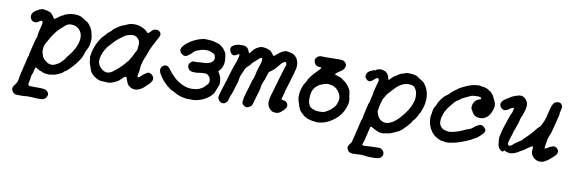

<svg xmlns="http://www.w3.org/2000/svg" viewBox="-53 -892 4581 1543"><g transform="rotate(10 2238.0 -120.5)"><path d="M440 -472Q462 -474 480 -472Q499 -469 513 -464Q519 -462 519 -461Q519 -460 523.5 -458Q528 -456 529 -455Q530 -454 535 -451Q540 -448 540 -448L541 -447Q541 -447 550 -441.5Q559 -436 560 -435Q561 -435 564 -433Q570 -428 570 -429Q570 -431 581 -419Q605 -393 617 -355Q621 -340 621 -334Q621 -329 622 -327Q624 -324 625 -315Q628 -285 621 -250Q619 -240 616 -233Q613 -228 610 -221Q607 -214 603 -208Q596 -195 594 -187Q590 -172 585 -159Q583 -155 583 -154Q583 -149 562 -116Q553 -103 547 -96Q544 -92 541.5 -88Q539 -84 536 -81Q533 -78 530 -75Q517 -58 491 -32Q477 -19 473 -17Q461 -11 450 0Q447 4 437 10Q410 25 383 33Q376 35 369 35Q359 35 352 37Q340 41 310 37Q297 35 289 32Q279 29 278 27Q278 24 272 24Q263 24 241 9Q227 -1 223 3Q220 6 218 16Q217 20 215 28.5Q213 37 212 42Q210 51 208 56Q206 59 205 62Q204 65 202 70.5Q200 76 199.5 80.5Q199 85 199 88Q197 94 198 94Q200 93 196 110Q193 120 192 127Q188 144 191 149Q194 155 203 157Q207 158 250.5 158Q294 158 295 158Q295 159 311 160Q321 160 323.5 161Q326 162 331 163Q338 165 348 174Q355 181 358 189.5Q361 198 359 206Q356 220 346 230Q339 236 332 240Q330 241 324.5 242Q319 243 316.5 244Q314 245 285 245Q256 245 253 244Q246 242 218 242Q201 241 196.5 241.5Q192 242 186.5 242.5Q181 243 177.5 244Q174 245 142 245Q107 245 99 242.5Q91 240 82 231Q72 221 69 209Q67 200 70 191Q72 182 83 169Q91 160 94 151L97 147V148L98 147Q100 145 102 136Q103 130 103.5 130Q104 130 106 121Q108 115 107 114Q107 114 107 112Q110 104 108 102Q108 101 110 93Q112 84 114 74Q116 64 118 57.5Q120 51 122.5 40Q125 29 126 24Q127 19 128.5 12.5Q130 6 132.5 -2.5Q135 -11 137 -22Q139 -31 144 -53Q149 -74 149.5 -75Q150 -76 150.5 -76Q151 -76 151.5 -77Q152 -78 153 -80Q154 -82 154 -84Q154 -88 153.5 -88.5Q153 -89 154 -91Q159 -115 164 -137Q166 -145 171 -164Q172 -171 176 -184L185 -221L188 -229Q190 -233 190.5 -233.5Q191 -234 191.5 -236.5Q192 -239 193 -242Q194 -244 194.5 -249Q195 -254 195 -254Q195 -254 195 -257Q196 -259 196 -262Q196 -265 195.5 -265Q195 -265 203 -300Q209 -322 211 -331.5Q213 -341 214 -347Q220 -371 209 -376Q203 -378 181 -364Q172 -358 167 -356Q165 -356 156 -356H148L142 -358Q134 -361 128 -367Q120 -374 117 -385Q115 -389 115 -397Q115 -407 116 -410Q117 -413 117 -413.5Q117 -414 118.5 -417Q120 -420 120 -420.5Q120 -421 122 -423Q127 -429 126 -430Q126 -432 138 -441Q165 -461 187 -467Q191 -468 196.5 -469Q202 -470 205 -470Q208 -470 208 -470Q208 -468 214 -468Q218 -468 219 -467.5Q220 -467 230 -465Q239 -463 242 -463Q244 -462 249.5 -460Q255 -458 257 -458Q264 -457 278 -442Q289 -431 296 -417Q299 -411 301.5 -410Q304 -409 306 -410Q311 -411 323 -420Q339 -433 353 -442L361 -446L367 -447Q374 -451 374 -453Q374 -455 401 -464Q413 -468 429 -471Q433 -472 440 -472ZM458 -387Q429 -391 407 -376Q403 -373 400 -370.5Q397 -368 395.5 -366.5Q394 -365 392 -362.5Q390 -360 384 -356Q371 -345 361 -335Q349 -324 345 -319Q344 -317 338 -311Q325 -295 317 -283Q314 -278 312.5 -276Q311 -274 307 -268.5Q303 -263 301.5 -260Q300 -257 297.5 -253Q295 -249 293 -245Q291 -241 287 -233.5Q283 -226 280.5 -223Q278 -220 275.5 -215Q273 -210 268 -200Q259 -182 258 -175Q256 -162 256 -146Q256 -127 258 -124Q260 -122 262 -112Q264 -104 268 -94Q278 -74 301 -59Q306 -56 307 -54Q312 -50 323 -46Q332 -43 347 -42Q356 -41 372 -48Q399 -59 415 -75Q419 -78 421 -80Q443 -102 442 -103Q442 -103 443 -105Q448 -109 447 -110Q447 -110 449 -113Q454 -118 453 -120Q453 -121 458 -127Q480 -152 497 -178Q527 -226 535 -267Q540 -293 537 -310Q533 -341 513 -361Q495 -379 475 -384Q468 -385 466 -386Q464 -387 458 -387Z M931 -477Q959 -480 986 -473Q1001 -470 1016 -462Q1035 -453 1051 -438Q1060 -430 1062 -428Q1067 -425 1072 -430Q1073 -431 1076 -435L1080 -439Q1081 -438 1087 -446L1090 -449Q1090 -449 1093.5 -452Q1097 -455 1097.5 -455Q1098 -455 1099 -457Q1102 -460 1109 -462Q1113 -463 1117 -464Q1119 -464 1123 -465Q1134 -467 1144 -463Q1149 -462 1155 -455Q1162 -448 1163 -445Q1163 -444 1164 -441Q1167 -434 1165 -425Q1163 -415 1149 -391Q1146 -386 1143.5 -381.5Q1141 -377 1138.5 -373Q1136 -369 1136.5 -368Q1137 -367 1136 -366Q1135 -365 1134 -362Q1133 -359 1127.5 -350Q1122 -341 1121 -339Q1115 -329 1104 -303Q1096 -285 1084 -250Q1078 -232 1078 -233L1074 -226Q1072 -220 1071 -218Q1065 -203 1063 -195Q1062 -189 1060 -182Q1058 -175 1057 -172Q1054 -163 1053 -151Q1051 -129 1051 -126Q1051 -123 1050 -114Q1048 -106 1047 -102Q1041 -71 1044 -66Q1045 -63 1049 -63Q1056 -63 1076 -83Q1090 -97 1091 -96Q1092 -96 1097 -100Q1099 -102 1100 -102Q1103 -102 1104 -104Q1104 -105 1109.5 -108Q1115 -111 1117 -112Q1122 -117 1138 -113Q1147 -110 1157 -100Q1168 -89 1170 -77Q1172 -63 1164 -51Q1158 -40 1146 -27Q1120 -2 1107 10Q1087 26 1067 33Q1050 39 1034 37Q1022 36 1015 33Q1006 30 996 23Q992 21 987 16Q982 11 982 11Q983 9 977 3Q976 2 976 1.5Q976 1 974.5 -1.5Q973 -4 971 -9.5Q969 -15 967 -20Q961 -30 960 -39Q957 -48 954 -50Q951 -52 945 -49Q936 -45 923 -31Q907 -15 903 -12Q890 -3 867 8Q849 16 831 19Q823 21 806 20Q800 19 795 19Q789 18 776.5 18Q764 18 761 17.5Q758 17 753 16.5Q748 16 740 13Q719 4 701 -9Q684 -23 676 -34Q673 -38 672 -41Q671 -43 669 -47Q667 -51 667 -51.5Q667 -52 665.5 -55Q664 -58 663 -60.5Q662 -63 660 -68.5Q658 -74 657 -79Q655 -87 651 -95Q648 -102 646 -111Q645 -115 645 -115Q644 -116 642 -146Q641 -153 640 -153Q640 -153 640 -155Q640 -157 640 -161Q640 -165 641 -169Q642 -181 645 -192Q655 -242 681 -289Q689 -303 700 -319Q711 -335 713 -335Q715 -335 718 -340Q721 -343 721.5 -343.5Q722 -344 724 -346Q728 -352 743 -368L761 -384Q760 -383 759 -382Q774 -393 774 -395Q774 -396 777 -399Q783 -404 783 -406Q783 -407 791.5 -413.5Q800 -420 812.5 -428Q825 -436 834 -442Q851 -452 854 -452Q857 -452 862 -454.5Q867 -457 870 -457.5Q873 -458 875 -459Q877 -462 890 -466Q896 -468 899 -470Q906 -475 931 -477ZM960 -389Q956 -390 947.5 -390Q939 -390 936 -389Q929 -389 919 -385Q915 -384 910 -383Q904 -382 894 -377Q889 -374 884.5 -371.5Q880 -369 877 -367Q874 -365 874.5 -364.5Q875 -364 873 -363Q866 -357 859 -353Q853 -349 847 -344Q841 -339 834 -334Q820 -322 813 -315Q810 -311 806 -307Q799 -301 785 -284Q777 -274 773 -271Q768 -267 760 -257Q758 -253 755 -247.5Q752 -242 750 -240Q746 -235 734 -210Q728 -198 726.5 -191.5Q725 -185 723 -179Q720 -169 718 -155Q716 -132 721 -118Q723 -112 729 -101Q740 -85 755 -73Q774 -60 793 -58Q803 -58 817 -62Q828 -66 829 -68Q830 -68 833 -69.5Q836 -71 837.5 -72.5Q839 -74 842 -76Q848 -79 848 -81Q847 -81 853 -85Q877 -101 906 -131Q927 -152 942 -172Q947 -178 947 -177Q947 -176 948 -177Q950 -180 951 -182Q951 -184 954 -187Q974 -217 990 -253Q993 -260 994 -260Q995 -260 997 -265Q999 -270 1000 -270Q1001 -271 1003 -277.5Q1005 -284 1005 -287Q1005 -289 1006 -294L1007 -303L1006 -304Q1007 -305 1008 -314Q1010 -339 1002 -357Q996 -368 984.5 -377.5Q973 -387 960 -389Z M1528 -460Q1529 -460 1530 -459Q1531 -458 1559 -458Q1575 -457 1586 -455.5Q1597 -454 1600.5 -452.5Q1604 -451 1605.5 -450.5Q1607 -450 1612 -449Q1625 -445 1625.5 -445Q1626 -445 1630 -443.5Q1634 -442 1636 -442Q1641 -442 1656 -432Q1669 -423 1682 -410Q1690 -401 1698 -388Q1705 -377 1706 -371Q1706 -368 1707 -365Q1710 -358 1711 -341Q1712 -334 1712 -333.5Q1712 -333 1713 -325Q1715 -296 1708 -278Q1707 -275 1707 -271Q1705 -264 1699 -253Q1692 -241 1680 -229Q1675 -224 1675 -222Q1676 -220 1684 -207Q1692 -194 1696 -182Q1700 -173 1701 -162Q1704 -147 1704 -131Q1704 -121 1702.5 -118Q1701 -115 1698 -105.5Q1695 -96 1691 -87.5Q1687 -79 1684.5 -72Q1682 -65 1679 -58Q1676 -51 1676 -50Q1675 -48 1670 -40Q1649 -12 1617 7Q1601 17 1585 23Q1572 28 1559 32Q1537 38 1518 39Q1502 40 1497 39Q1492 38 1484 39Q1480 40 1465 39Q1439 36 1412 29Q1400 25 1387 20Q1375 15 1376 14Q1376 14 1362 7Q1348 0 1344 -3Q1336 -7 1333.5 -7Q1331 -7 1320 -15Q1311 -21 1299 -31Q1285 -42 1286 -43Q1286 -43 1281 -47Q1275 -52 1263 -65Q1259 -70 1255 -74Q1243 -88 1229.5 -109.5Q1216 -131 1213 -142Q1212 -146 1212 -153Q1212 -162 1215 -169Q1225 -189 1245 -195Q1250 -196 1256.5 -195.5Q1263 -195 1264 -194Q1265 -193 1269.5 -190.5Q1274 -188 1278 -185Q1285 -178 1294 -165Q1296 -162 1298 -160Q1300 -158 1305 -151Q1312 -140 1316 -138Q1318 -136 1322 -132Q1354 -94 1397 -72Q1428 -55 1458 -50Q1482 -46 1502 -48Q1515 -49 1531 -52Q1552 -57 1571 -69Q1589 -81 1600 -96Q1603 -100 1604 -99.5Q1605 -99 1606.5 -100.5Q1608 -102 1610 -106L1612 -108L1615 -113Q1616 -116 1616.5 -116Q1617 -116 1618.5 -121Q1620 -126 1620 -134Q1620 -142 1618 -148Q1616 -159 1609 -168Q1598 -182 1583 -187Q1580 -188 1566 -188Q1552 -188 1548 -187Q1540 -186 1524 -184Q1516 -183 1512.5 -182Q1509 -181 1493 -181Q1467 -181 1455 -186Q1443 -192 1435 -205Q1423 -226 1436 -246Q1442 -255 1451 -261Q1454 -263 1458 -265Q1466 -268 1467 -267Q1467 -266 1474 -266Q1481 -266 1485 -265.5Q1489 -265 1494 -265.5Q1499 -266 1505 -267Q1514 -267 1514 -268Q1514 -269 1532 -269Q1556 -269 1574 -272Q1594 -276 1606 -284Q1616 -290 1623 -300Q1629 -309 1629 -318Q1630 -325 1627 -333Q1625 -336 1626 -338Q1626 -342 1623 -346Q1622 -348 1621 -349Q1621 -351 1614.5 -355.5Q1608 -360 1605 -360Q1604 -360 1596 -364Q1572 -376 1540 -373Q1531 -372 1527 -372Q1513 -371 1489 -361Q1484 -359 1480 -358Q1468 -354 1457.5 -346Q1447 -338 1447 -336Q1447 -334 1434 -323Q1421 -312 1414 -307Q1400 -297 1387 -298Q1373 -299 1361 -310Q1344 -325 1345 -343Q1346 -351 1350 -359Q1356 -370 1369 -383.5Q1382 -397 1400 -409.5Q1418 -422 1436 -431Q1482 -455 1528 -460Z M2184 -477Q2185 -477 2186 -477Q2187 -477 2187 -477Q2187 -476 2193 -476Q2200 -476 2211 -473Q2216 -472 2221.5 -471Q2227 -470 2231.5 -468Q2236 -466 2238 -466Q2241 -465 2247 -461Q2253 -457 2254 -457Q2256 -457 2263 -449Q2271 -441 2277 -431Q2281 -424 2284 -415Q2294 -385 2287 -350Q2286 -342 2284 -338Q2282 -334 2282 -331Q2282 -326 2278 -314Q2276 -307 2273 -297Q2270 -287 2267.5 -280Q2265 -273 2264.5 -269.5Q2264 -266 2262 -260Q2258 -247 2250 -220Q2248 -214 2245.5 -205Q2243 -196 2241 -190Q2237 -176 2235 -170Q2233 -167 2232.5 -165.5Q2232 -164 2232 -160Q2231 -151 2224 -129Q2215 -101 2215 -93Q2215 -91 2215 -89Q2217 -86 2229 -84Q2237 -84 2242.5 -82Q2248 -80 2251 -78Q2259 -72 2262 -67Q2263 -66 2265 -62Q2269 -55 2269 -46Q2269 -33 2262 -25Q2254 -13 2242 -2Q2224 16 2208 22Q2198 26 2187 25Q2167 24 2163 22Q2153 19 2145 11Q2135 4 2128 -8Q2121 -18 2118 -31Q2113 -50 2119 -78Q2122 -95 2127 -112Q2129 -117 2132.5 -129.5Q2136 -142 2140 -155Q2143 -166 2147 -180Q2151 -194 2153 -201Q2156 -210 2158.5 -218.5Q2161 -227 2162 -231.5Q2163 -236 2164 -239Q2165 -242 2167 -249Q2170 -258 2175 -275Q2181 -296 2188 -318Q2192 -333 2194 -338Q2196 -347 2198 -350Q2201 -354 2203 -364Q2204 -368 2204 -368Q2205 -370 2203.5 -377Q2202 -384 2200 -386Q2200 -387 2197.5 -388.5Q2195 -390 2193 -390Q2188 -390 2180 -385Q2167 -378 2161 -370Q2159 -366 2155 -362Q2151 -358 2146.5 -352Q2142 -346 2138 -342Q2134 -338 2134 -338Q2135 -336 2113 -315Q2101 -305 2098 -302.5Q2095 -300 2094.5 -299.5Q2094 -299 2094 -300Q2093 -300 2087 -295Q2084 -292 2082 -291Q2076 -287 2073 -280Q2072 -278 2071.5 -275Q2071 -272 2070 -268Q2064 -254 2059 -235Q2056 -223 2053 -219Q2051 -216 2049 -210Q2049 -207 2047 -205Q2045 -201 2039 -184Q2037 -178 2034 -164Q2033 -158 2032 -152.5Q2031 -147 2032 -146Q2032 -145 2027 -127Q2023 -114 2022 -109.5Q2021 -105 2018.5 -97Q2016 -89 2013 -78.5Q2010 -68 2007.5 -60Q2005 -52 2004 -48Q2003 -44 2002.5 -41.5Q2002 -39 2000 -34Q1997 -21 1994 -12Q1990 -1 1985 4Q1980 11 1966 17Q1958 21 1950 21L1949 23H1947Q1944 22 1941 22L1940 21H1941Q1940 20 1934 17.5Q1928 15 1928 15Q1926 15 1921 10Q1915 5 1911 -3L1910 -7V-12Q1909 -20 1910 -20Q1910 -20 1911 -25.5Q1912 -31 1911.5 -31.5Q1911 -32 1912 -35Q1914 -42 1912 -43Q1912 -44 1913 -48Q1918 -66 1919 -67Q1919 -69 1920.5 -75Q1922 -81 1924.5 -88.5Q1927 -96 1930.5 -108.5Q1934 -121 1936 -127.5Q1938 -134 1941 -142Q1943 -150 1945.5 -159.5Q1948 -169 1950.5 -176.5Q1953 -184 1954.5 -189.5Q1956 -195 1957 -199Q1958 -203 1959 -204.5Q1960 -206 1960 -206L1963 -213Q1964 -215 1965 -216Q1966 -217 1968 -225Q1970 -233 1970 -236Q1970 -237 1973 -246.5Q1976 -256 1976.5 -261.5Q1977 -267 1978 -271Q1981 -281 1985 -295Q1988 -304 1999 -339Q2004 -356 2006 -366Q2007 -371 2006 -374.5Q2005 -378 2004.5 -379.5Q2004 -381 2005 -381.5Q2006 -382 2006 -384Q2005 -388 2000 -389.5Q1995 -391 1985 -383Q1981 -380 1977.5 -377.5Q1974 -375 1971 -371Q1962 -361 1951 -353Q1938 -342 1933 -336Q1930 -333 1926.5 -328.5Q1923 -324 1921 -321Q1916 -314 1898 -298Q1888 -289 1883 -279.5Q1878 -270 1873 -256Q1871 -249 1868 -244Q1866 -241 1857 -220Q1855 -215 1854 -211Q1850 -194 1848 -177Q1848 -172 1845 -163.5Q1842 -155 1841 -150.5Q1840 -146 1836 -134Q1831 -118 1826 -101Q1824 -94 1821.5 -87.5Q1819 -81 1818 -76Q1815 -64 1812 -60Q1811 -59 1809.5 -55.5Q1808 -52 1807 -49Q1803 -41 1799 -24Q1798 -17 1795 -11Q1794 -7 1794 -5Q1793 1 1783 10Q1777 17 1771 20Q1754 28 1737 19Q1723 11 1716 -3Q1712 -10 1712 -20Q1712 -28 1722 -62Q1726 -76 1728 -82.5Q1730 -89 1731.5 -94Q1733 -99 1736.5 -109Q1740 -119 1741.5 -125Q1743 -131 1745.5 -138Q1748 -145 1749 -151Q1750 -154 1750.5 -155.5Q1751 -157 1752 -156L1755 -163Q1757 -169 1756 -169Q1755 -169 1763 -195Q1766 -206 1769 -215Q1772 -224 1773 -228Q1777 -242 1785 -266Q1787 -274 1789 -280Q1791 -286 1792.5 -290Q1794 -294 1794 -294L1798 -300Q1798 -303 1799 -304Q1800 -305 1805.5 -322.5Q1811 -340 1811 -342Q1812 -342 1813 -346.5Q1814 -351 1814.5 -354Q1815 -357 1815.5 -359Q1816 -361 1816.5 -361.5Q1817 -362 1817.5 -367Q1818 -372 1819 -373Q1819 -375 1819 -379Q1819 -383 1819 -384Q1818 -388 1815 -388Q1813 -388 1807 -384Q1800 -379 1791 -375Q1787 -373 1782.5 -372.5Q1778 -372 1778 -371Q1776 -370 1769 -372Q1761 -375 1755 -380Q1751 -383 1751.5 -383.5Q1752 -384 1750 -387Q1745 -393 1744 -395Q1743 -403 1740 -406Q1740 -406 1740 -407.5Q1740 -409 1739.5 -411.5Q1739 -414 1738.5 -416Q1738 -418 1738 -418L1742 -431V-432Q1744 -435 1745.5 -437Q1747 -439 1748 -440.5Q1749 -442 1750 -441Q1750 -441 1753 -443Q1761 -450 1762 -450Q1762 -449 1765.5 -451Q1769 -453 1770 -453Q1771 -453 1772.5 -454Q1774 -455 1775 -455Q1778 -456 1780 -457Q1782 -458 1782 -457.5Q1782 -457 1783 -457.5Q1784 -458 1785.5 -458.5Q1787 -459 1790 -460Q1797 -462 1802 -462Q1805 -463 1810 -462L1818 -463L1846 -462Q1855 -460 1863 -456Q1874 -449 1882 -435Q1886 -427 1890 -415Q1891 -409 1894 -409Q1897 -409 1899 -413Q1901 -415 1902 -415.5Q1903 -416 1903 -416.5Q1903 -417 1904.5 -418.5Q1906 -420 1906 -420.5Q1906 -421 1907.5 -422.5Q1909 -424 1909 -424Q1909 -424 1911.5 -427Q1914 -430 1914 -430.5Q1914 -431 1917 -434Q1922 -439 1921 -439Q1920 -439 1927 -446Q1943 -460 1959 -467Q1970 -473 1981 -475Q1985 -477 1985.5 -476Q1986 -475 1991.5 -475.5Q1997 -476 1997.5 -475.5Q1998 -475 2006 -474.5Q2014 -474 2018 -473Q2022 -472 2026 -471Q2030 -470 2034.5 -468.5Q2039 -467 2039 -467Q2041 -467 2048 -463Q2052 -461 2053 -461Q2057 -461 2065.5 -452Q2074 -443 2079 -435Q2086 -424 2088 -423Q2092 -421 2096 -424Q2100 -425 2112 -436Q2136 -458 2154 -467Q2170 -475 2184 -477Z M2634 -485Q2648 -485 2658 -477Q2666 -472 2672 -463Q2676 -457 2677 -452Q2678 -446 2675 -433Q2674 -424 2664 -413Q2657 -403 2635 -390Q2615 -377 2610 -372Q2604 -367 2604 -363Q2604 -359 2615 -356Q2633 -351 2647 -346Q2659 -340 2666 -336Q2668 -334 2670 -332Q2673 -329 2682 -323Q2684 -321 2685 -321Q2689 -321 2700 -309Q2721 -289 2735 -262Q2742 -247 2742 -242Q2742 -239 2743 -235Q2745 -227 2746 -215Q2746 -209 2747 -203Q2750 -194 2751 -187Q2751 -181 2752 -181Q2753 -181 2752.5 -172.5Q2752 -164 2752 -158Q2746 -120 2729 -87Q2721 -72 2716 -64Q2705 -48 2687 -29Q2678 -21 2675 -18.5Q2672 -16 2669 -13Q2650 2 2624 17Q2611 24 2589 32Q2567 40 2541 42Q2526 44 2520 42Q2516 41 2506.5 40.5Q2497 40 2486.5 38Q2476 36 2468.5 33.5Q2461 31 2458 31Q2454 31 2443 26Q2431 20 2419 12Q2416 10 2412.5 7Q2409 4 2407 2Q2405 0 2405.5 0Q2406 0 2404 -2.5Q2402 -5 2399.5 -6.5Q2397 -8 2396 -9Q2393 -9 2384 -21Q2381 -26 2378 -30Q2375 -34 2373.5 -37Q2372 -40 2372 -40Q2373 -40 2369 -48Q2367 -53 2366.5 -54Q2366 -55 2365 -58.5Q2364 -62 2363.5 -62.5Q2363 -63 2362.5 -65.5Q2362 -68 2362 -69.5Q2362 -71 2361.5 -71.5Q2361 -72 2361 -73Q2361 -74 2358.5 -80Q2356 -86 2356 -86Q2356 -86 2355 -89Q2354 -92 2353 -97Q2352 -102 2351 -103.5Q2350 -105 2350 -108Q2349 -116 2348 -115L2346 -133Q2346 -149 2348 -165Q2353 -202 2370 -239L2374 -245V-244L2375 -246Q2376 -247 2379 -253L2382 -257L2389 -269Q2389 -270 2391 -273Q2394 -279 2393 -280Q2392 -282 2412 -309Q2432 -335 2463 -366Q2479 -382 2481 -385Q2489 -394 2482 -397Q2480 -397 2468 -398Q2453 -399 2442 -406Q2435 -411 2434 -414Q2434 -415 2433 -416Q2429 -421 2427 -425Q2424 -433 2423 -443Q2423 -448 2422.5 -448.5Q2422 -449 2422.5 -451.5Q2423 -454 2425 -458Q2427 -462 2429 -464Q2435 -473 2443 -478Q2451 -483 2465 -485Q2468 -485 2488.5 -485Q2509 -485 2512 -484Q2514 -484 2517.5 -484Q2521 -484 2521.5 -484.5Q2522 -485 2559 -485Q2596 -485 2596 -485.5Q2596 -486 2612 -486Q2628 -486 2634 -485ZM2570 -275Q2561 -276 2550 -275Q2540 -273 2525 -268Q2509 -262 2498 -257Q2485 -250 2477 -243Q2475 -240 2470 -236Q2461 -229 2456 -221Q2438 -194 2436 -166Q2436 -159 2435 -153.5Q2434 -148 2434 -138Q2434 -119 2436 -112V-110Q2435 -111 2435 -110L2436 -105Q2438 -98 2442 -90Q2443 -86 2444 -85Q2445 -78 2454 -69Q2458 -64 2464 -62Q2465 -61 2467 -60Q2473 -55 2476 -56Q2477 -56 2479 -55Q2490 -50 2497 -48Q2507 -45 2523 -45Q2534 -45 2537 -45.5Q2540 -46 2543.5 -45.5Q2547 -45 2550 -45.5Q2553 -46 2555 -46.5Q2557 -47 2559.5 -47.5Q2562 -48 2564 -48Q2566 -48 2566.5 -48.5Q2567 -49 2568 -49Q2572 -49 2585 -56Q2589 -59 2592.5 -61Q2596 -63 2599.5 -65Q2603 -67 2604 -68Q2614 -72 2638 -96Q2651 -110 2656 -119Q2659 -127 2663 -138Q2668 -151 2670 -163Q2670 -167 2670.5 -176Q2671 -185 2669 -191Q2667 -201 2663.5 -209.5Q2660 -218 2659 -218Q2658 -217 2657 -220Q2648 -239 2628 -254Q2610 -268 2587 -272Q2582 -272 2580.5 -272.5Q2579 -273 2578 -273L2577 -274Q2578 -274 2570 -275Z M3179 -473Q3184 -473 3194 -473Q3204 -473 3210 -472Q3225 -471 3238 -467Q3242 -466 3246 -465Q3256 -462 3257 -460Q3257 -459 3262 -456.5Q3267 -454 3267.5 -453Q3268 -452 3271.5 -450Q3275 -448 3278.5 -445Q3282 -442 3286.5 -440Q3291 -438 3293 -437L3295 -436Q3295 -436 3297 -434Q3303 -430 3304 -430Q3305 -430 3311.5 -424Q3318 -418 3321 -414Q3331 -401 3339 -386Q3350 -366 3354 -348Q3355 -342 3356 -339Q3358 -332 3360 -313Q3361 -302 3360 -285Q3359 -257 3351 -228Q3346 -212 3340 -197Q3337 -190 3336 -187Q3331 -175 3327 -169Q3323 -165 3321 -159Q3320 -154 3311 -139Q3295 -112 3292 -111Q3291 -111 3290 -111Q3286 -107 3278 -92Q3276 -88 3267 -77Q3258 -66 3245 -51Q3207 -11 3188 -1Q3186 0 3185.5 0Q3185 0 3180 2.5Q3175 5 3168 8Q3159 12 3151 16Q3142 21 3125 27Q3112 31 3105 32Q3095 33 3089 34Q3086 35 3079 36Q3072 37 3069 38Q3060 40 3042 37Q3027 34 3018 30Q2993 20 2978 10Q2967 3 2962 2Q2958 2 2956 6Q2954 11 2947 41Q2944 54 2942 63Q2940 70 2937.5 82Q2935 94 2933.5 100Q2932 106 2929.5 116.5Q2927 127 2925 130Q2923 134 2920 144Q2916 153 2917 157Q2918 161 2923 162Q2931 164 2945 163Q2954 162 2964.5 161.5Q2975 161 2977 160.5Q2979 160 3009.5 159.5Q3040 159 3041 158.5Q3042 158 3050 158Q3058 158 3062 159Q3072 161 3084 172Q3090 178 3093.5 185.5Q3097 193 3097 202Q3097 218 3081 233Q3074 240 3064 241Q3058 242 3054.5 242.5Q3051 243 3047 244Q3043 245 3015 245Q2981 245 2974 244Q2971 243 2966 243Q2951 241 2942 240Q2922 238 2909 239Q2903 239 2895 239.5Q2887 240 2878 241Q2853 243 2839 240Q2831 238 2824 234Q2812 226 2809 216Q2804 203 2804 197Q2804 189 2811 179Q2812 176 2817 170Q2824 162 2827 157Q2832 147 2834 136Q2836 129 2838 121Q2840 112 2842.5 102Q2845 92 2846.5 84.5Q2848 77 2850 69Q2852 61 2854 54Q2856 47 2857.5 40.5Q2859 34 2863 16.5Q2867 -1 2869 -10Q2874 -30 2875 -36L2876 -37L2880 -45Q2881 -50 2881 -49L2883 -57Q2884 -60 2884.5 -64Q2885 -68 2885 -71Q2885 -74 2888 -88Q2890 -96 2893 -108.5Q2896 -121 2899 -135Q2905 -159 2908 -173Q2909 -178 2910 -179Q2912 -181 2914 -187Q2914 -190 2915 -191Q2918 -193 2918 -204Q2919 -208 2920 -216Q2928 -247 2931 -258Q2932 -263 2931.5 -266.5Q2931 -270 2931.5 -272Q2932 -274 2933.5 -280Q2935 -286 2938 -298Q2946 -333 2947 -334Q2949 -336 2951 -344Q2952 -348 2952 -349Q2953 -349 2957 -369Q2958 -372 2958 -376.5Q2958 -381 2956 -384Q2952 -391 2945 -391Q2935 -391 2919 -375Q2902 -358 2888 -356Q2883 -355 2882.5 -355Q2882 -355 2880 -355Q2867 -357 2856 -370Q2847 -380 2848 -384Q2848 -386 2847.5 -389Q2847 -392 2847.5 -397Q2848 -402 2848 -402Q2852 -404 2851 -412Q2851 -413 2852 -413Q2852 -414 2853.5 -417Q2855 -420 2856 -420V-421Q2856 -420 2860.5 -424.5Q2865 -429 2865 -429Q2865 -429 2868 -431Q2871 -433 2871.5 -433Q2872 -433 2872 -434Q2874 -435 2883.5 -440Q2893 -445 2894 -445Q2894 -445 2896.5 -446Q2899 -447 2901 -447Q2904 -447 2904.5 -447.5Q2905 -448 2907.5 -448Q2910 -448 2911 -449Q2912 -450 2912.5 -449.5Q2913 -449 2915 -449Q2917 -449 2917.5 -449.5Q2918 -450 2919 -450.5Q2920 -451 2920 -452Q2920 -453 2921.5 -453.5Q2923 -454 2923 -454.5Q2923 -455 2924 -455Q2925 -455 2926 -456Q2927 -457 2927.5 -457Q2928 -457 2928 -457.5Q2928 -458 2929 -458Q2932 -458 2932 -460Q2932 -460 2933 -460Q2934 -460 2935 -461Q2936 -461 2947 -463Q2959 -466 2973 -463Q2981 -462 2986 -459Q2989 -458 2991 -457L2992 -458Q2991 -459 2992 -458L2995 -457Q3003 -452 3007 -447L3015 -440L3019 -432Q3027 -423 3031 -400Q3033 -393 3034 -392Q3035 -391 3037 -392Q3039 -393 3039 -393.5Q3039 -394 3040.5 -395.5Q3042 -397 3043 -399Q3049 -405 3054 -410Q3056 -412 3056 -412.5Q3056 -413 3061 -417L3066 -421Q3078 -432 3082 -433Q3086 -433 3092 -439Q3097 -443 3107 -449Q3114 -452 3115 -453Q3120 -458 3148 -465Q3158 -468 3159 -469Q3159 -470 3164 -471Q3173 -472 3179 -473ZM3211 -386Q3204 -387 3201 -386Q3199 -386 3189 -385.5Q3179 -385 3173 -383Q3160 -380 3146 -373Q3135 -367 3128 -362Q3124 -359 3121 -357Q3102 -343 3079 -317Q3068 -304 3064 -300Q3062 -296 3058 -293Q3043 -280 3037 -269Q3031 -257 3026 -249Q3024 -247 3021 -242Q3013 -226 3010 -215Q3009 -211 3008 -208Q3007 -205 3007 -203Q3006 -198 3003 -189Q2997 -167 2995 -147Q2993 -135 2993 -135Q2992 -135 2992 -132Q2992 -129 2992.5 -125.5Q2993 -122 2994 -120Q2997 -114 2997 -111Q2997 -108 3003 -95Q3015 -69 3040 -56Q3058 -47 3079 -49Q3100 -51 3124 -65Q3131 -69 3142 -77Q3161 -91 3186 -119Q3247 -187 3266 -251Q3272 -271 3273 -287Q3274 -307 3271 -321V-322L3272 -324Q3271 -330 3267 -338L3268 -339L3259 -357Q3249 -374 3241 -378Q3239 -379 3233 -381Q3223 -385 3211 -386Z M3746 -474Q3749 -475 3752.5 -475Q3756 -475 3759 -475Q3762 -475 3762 -475Q3762 -473 3771 -473Q3778 -472 3782 -471Q3805 -469 3821 -463Q3837 -456 3841 -452Q3843 -451 3847 -448Q3854 -444 3857 -442Q3857 -441 3862 -437Q3882 -420 3892 -393Q3895 -386 3896 -385Q3897 -384 3900 -377Q3918 -345 3908 -310Q3905 -299 3901 -292Q3900 -288 3897 -281Q3889 -261 3873 -244Q3862 -232 3845 -225Q3834 -220 3823 -219Q3819 -218 3809 -218Q3799 -218 3796 -219Q3775 -222 3761 -234Q3758 -237 3758 -237.5Q3758 -238 3754 -242Q3750 -246 3750 -246.5Q3750 -247 3748 -251Q3737 -268 3735 -273Q3732 -281 3731 -281Q3731 -281 3730 -284Q3727 -300 3733 -318Q3738 -335 3751 -347Q3765 -361 3787 -367Q3795 -370 3794 -375Q3791 -384 3773 -386Q3760 -388 3747 -386Q3741 -386 3734 -385Q3717 -385 3708 -380Q3704 -378 3698 -375Q3685 -370 3674 -364Q3672 -363 3666.5 -360.5Q3661 -358 3656 -355.5Q3651 -353 3651 -353Q3649 -353 3642 -348Q3635 -344 3633 -342Q3622 -332 3609 -325Q3605 -323 3602.5 -321Q3600 -319 3596 -315Q3588 -310 3585 -305Q3583 -303 3581 -300.5Q3579 -298 3578 -296Q3577 -293 3567 -283Q3550 -264 3540 -249Q3538 -246 3536 -242Q3530 -233 3522 -218Q3513 -199 3509 -182Q3508 -176 3506 -173Q3502 -162 3502 -136Q3502 -125 3505 -115Q3509 -102 3520 -91Q3532 -79 3536 -78Q3537 -78 3540 -76Q3548 -72 3549 -73H3550Q3558 -70 3569 -68Q3581 -66 3595 -67Q3638 -72 3695 -97Q3713 -105 3721 -109Q3729 -113 3730 -112Q3731 -112 3738 -115Q3741 -116 3742 -116Q3744 -116 3753 -121Q3754 -121 3755.5 -122.5Q3757 -124 3760 -125L3766 -130Q3765 -130 3773 -135Q3776 -137 3779 -139Q3782 -141 3783.5 -142.5Q3785 -144 3785 -144Q3785 -144 3783 -144L3781 -143Q3781 -143 3797 -153L3801 -155Q3800 -153 3803 -155Q3804 -156 3808 -158Q3818 -164 3821 -163Q3822 -163 3825 -164Q3833 -165 3843 -161Q3848 -159 3857.5 -150Q3867 -141 3870 -134Q3871 -130 3871 -124Q3870 -116 3867.5 -111Q3865 -106 3852 -92Q3846 -86 3838.5 -79Q3831 -72 3827 -69Q3822 -63 3808 -55Q3804 -53 3802 -52Q3797 -49 3781 -40Q3775 -37 3771.5 -35Q3768 -33 3762 -30.5Q3756 -28 3751.5 -25.5Q3747 -23 3741 -20.5Q3735 -18 3727 -15Q3687 2 3654 10Q3621 18 3594 21Q3568 23 3558 18Q3550 14 3547 17Q3544 19 3521 10Q3509 5 3499 -1Q3485 -8 3473 -19Q3465 -26 3456.5 -37Q3448 -48 3448 -51Q3448 -52 3446 -54Q3437 -62 3427 -92Q3421 -111 3419 -130Q3418 -142 3418 -156.5Q3418 -171 3420 -173Q3421 -174 3421.5 -178.5Q3422 -183 3423.5 -189.5Q3425 -196 3425 -201Q3425 -206 3427 -215Q3432 -233 3436 -240Q3436 -241 3438 -243Q3440 -245 3442 -249.5Q3444 -254 3448 -261Q3453 -272 3452 -272Q3451 -273 3459 -286Q3471 -307 3487 -326L3497 -337Q3497 -336 3503 -341Q3505 -344 3506 -344Q3509 -345 3511 -348Q3511 -349 3511.5 -349Q3512 -349 3514 -350.5Q3516 -352 3517 -353Q3518 -354 3521 -356Q3524 -358 3526 -359Q3531 -362 3533 -365Q3533 -366 3539 -372Q3545 -378 3544.5 -378Q3544 -378 3549 -382L3552 -385L3574 -402Q3588 -411 3588 -411.5Q3588 -412 3591 -414Q3599 -419 3599 -421Q3599 -422 3622 -434Q3645 -446 3660 -452Q3681 -461 3702 -467Q3725 -473 3746 -474Z M4063 27 4062 26Q4064 26 4067 27L4068 28Q4066 28 4063 27ZM4056 21 4054 20 4075 25Q4069 26 4056 21ZM4069 20H4070Q4069 21 4069 20ZM4066 20H4067Q4067 20 4066 20ZM4064 19H4065Q4064 20 4064 19ZM4110 -452Q4110 -453 4120 -449Q4138 -443 4151 -424Q4158 -415 4162 -403Q4165 -393 4165 -379Q4165 -367 4161 -352Q4153 -320 4143 -296Q4141 -292 4141 -291Q4141 -290 4140 -290Q4139 -290 4135 -278Q4129 -261 4129 -256Q4128 -249 4125 -240Q4116 -214 4105 -181Q4101 -168 4100 -168Q4099 -168 4097 -162.5Q4095 -157 4096 -156Q4096 -154 4091 -138Q4079 -102 4076 -91Q4075 -86 4073.5 -82Q4072 -78 4072 -77Q4072 -77 4072 -77Q4071 -77 4070 -70Q4069 -67 4069 -63Q4067 -56 4070 -49Q4073 -43 4077 -41Q4079 -40 4083 -40Q4091 -41 4092 -43Q4092 -43 4096 -45Q4102 -48 4102 -49Q4102 -50 4107 -53Q4116 -59 4116 -60Q4116 -60 4115 -60V-61Q4129 -71 4142 -80Q4152 -87 4152 -88H4153L4152 -87Q4154 -87 4162 -93Q4166 -96 4167 -96Q4167 -95 4171.5 -99Q4176 -103 4176 -103Q4176 -104 4179 -106Q4184 -111 4183 -112Q4182 -113 4183 -113.5Q4184 -114 4191 -120Q4238 -163 4278 -215Q4282 -220 4282 -220Q4283 -220 4284 -220.5Q4285 -221 4286.5 -222.5Q4288 -224 4289 -226Q4290 -227 4290.5 -227.5Q4291 -228 4293.5 -230.5Q4296 -233 4296.5 -233Q4297 -233 4297 -233.5Q4297 -234 4299 -236Q4305 -243 4307 -246Q4312 -256 4312 -258Q4312 -258 4313 -259Q4316 -264 4316 -266Q4316 -267 4319 -271L4322 -280Q4322 -280 4325 -285Q4330 -296 4336 -317Q4338 -326 4340 -336Q4345 -353 4352 -382Q4354 -390 4356 -397.5Q4358 -405 4359.5 -409.5Q4361 -414 4361 -414L4364 -419Q4365 -420 4365 -422Q4366 -425 4366.5 -425Q4367 -425 4368.5 -428.5Q4370 -432 4370 -432Q4370 -432 4370.5 -432.5Q4371 -433 4372 -434L4374 -436Q4374 -436 4374.5 -436.5Q4375 -437 4375 -438L4376 -439Q4377 -439 4377.5 -440Q4378 -441 4382 -444Q4390 -449 4396 -450Q4398 -450 4400 -451Q4407 -453 4413 -452Q4417 -452 4417.5 -451.5Q4418 -451 4419.5 -451Q4421 -451 4425 -449.5Q4429 -448 4429 -448Q4429 -448 4432 -445.5Q4435 -443 4438 -438Q4446 -428 4446 -419Q4446 -414 4445.5 -411Q4445 -408 4444 -403.5Q4443 -399 4441 -392Q4438 -383 4436 -373Q4435 -356 4435 -353Q4435 -349 4432 -340Q4430 -334 4429.5 -331Q4429 -328 4428 -324.5Q4427 -321 4425 -312Q4423 -303 4420.5 -294Q4418 -285 4417 -280.5Q4416 -276 4414.5 -271.5Q4413 -267 4410 -254.5Q4407 -242 4406.5 -240.5Q4406 -239 4400 -216Q4393 -190 4391 -188Q4390 -187 4386 -176Q4382 -164 4378 -154Q4375 -148 4374 -137Q4373 -129 4372 -122.5Q4371 -116 4370 -112Q4369 -104 4368 -99Q4366 -94 4366 -88.5Q4366 -83 4365 -79Q4363 -71 4364.5 -69Q4366 -67 4371 -68Q4374 -69 4376 -70.5Q4378 -72 4379 -72Q4380 -70 4386 -75Q4388 -77 4388.5 -77Q4389 -77 4391.5 -78.5Q4394 -80 4395 -81Q4401 -84 4402 -85Q4403 -85 4405 -86Q4407 -87 4408 -88L4410 -89Q4410 -88 4418 -92Q4427 -97 4435 -97Q4451 -97 4464 -84Q4473 -76 4475 -67Q4477 -55 4472 -44Q4471 -39 4463 -30Q4457 -22 4447 -14Q4440 -8 4434 -2Q4404 24 4386 33Q4375 38 4367 41Q4357 43 4343 43Q4330 43 4314 36Q4303 31 4291 20Q4282 11 4276 -2Q4273 -8 4271 -14Q4269 -21 4270 -33Q4270 -41 4270.5 -45.5Q4271 -50 4271.5 -55Q4272 -60 4271 -62.5Q4270 -65 4269 -66.5Q4268 -68 4266 -68Q4261 -68 4246 -57Q4240 -53 4236.5 -51Q4233 -49 4225 -43Q4204 -26 4190 -20Q4185 -18 4178 -13Q4152 4 4140 8Q4136 10 4131 12Q4124 15 4117 16Q4112 17 4109 17Q4103 19 4093 18Q4075 17 4053 7Q4047 4 4045 5Q4045 6 4044 9V11L4041 14Q4041 15 4040 14L4037 15H4036Q4035 15 4035 15.5Q4035 16 4034 16Q4031 13 4027 13Q4027 13 4023 11Q4009 2 4001 -15Q3997 -23 3995 -35Q3994 -36 3994 -37.5Q3994 -39 3994 -46Q3994 -53 3993 -57.5Q3992 -62 3991 -65Q3991 -68 3991 -77.5Q3991 -87 3991 -90Q3992 -99 3993 -104Q3994 -108 3994 -109Q3994 -110 3996 -116.5Q3998 -123 3998.5 -127Q3999 -131 4000 -135Q4001 -139 4001 -141Q4001 -144 4009 -169Q4016 -189 4017 -193Q4019 -198 4025 -217Q4030 -233 4039 -260Q4047 -285 4048 -285L4052 -292Q4053 -294 4053 -294Q4053 -294 4054 -296.5Q4055 -299 4058 -304Q4060 -309 4062 -318Q4062 -319 4063 -322.5Q4064 -326 4064 -328.5Q4064 -331 4065 -334Q4066 -337 4066.5 -340.5Q4067 -344 4066 -345Q4064 -347 4058 -345Q4049 -343 4042 -338Q4038 -335 4033.5 -332Q4029 -329 4027 -327Q4019 -321 4007 -317Q4000 -315 3998 -315Q3990 -312 3979 -318Q3970 -323 3960 -336Q3949 -352 3957 -372Q3963 -386 3982 -399Q3987 -403 4002 -412Q4017 -421 4030 -429Q4043 -437 4043 -436Q4043 -435 4049 -438Q4053 -440 4054 -440Q4055 -440 4057.5 -441.5Q4060 -443 4061 -443Q4062 -443 4063 -443.5Q4064 -444 4066 -444Q4075 -446 4078 -448Q4078 -448 4080.5 -448.5Q4083 -449 4084 -450Q4089 -452 4102 -452Q4109 -452 4110 -452Z"/></g></svg>

Font: TT2020 Style E
Style: Italic
Weight: 400
Italic angle: -15°
Version: Version 0.2.000